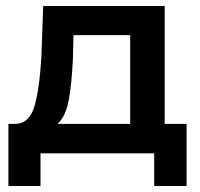

<svg xmlns="http://www.w3.org/2000/svg" viewBox="-20 -511 667 640"><path d="M602 -98V109H494V0H115V109H8V-98H31Q78 -99 95 -157.5Q112 -216 118 -323L124 -491H529V-98ZM172 -98H414V-394H225L223 -315Q219 -230 209 -176.5Q199 -123 172 -98Z"/></svg>

Font: Montserrat Ace
Style: Bold
Weight: 600
Designer: Julieta Ulanovsky
Foundry: Julieta Ulanovsky
Version: Version 1